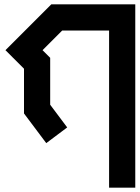

<svg xmlns="http://www.w3.org/2000/svg" viewBox="-20 -500 640 880"><path d="M215 -480H600V360H480V-360H265L175 -270L210 -235V-20L288 84L192 156L90 20V-185L5 -270Z"/></svg>

Font: SOV_raksil
Style: Book
Weight: 400
Version: Version 1.00